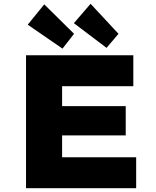

<svg xmlns="http://www.w3.org/2000/svg" viewBox="-20 -991 823 1011"><path d="M117 0V-700H682V-537H307V-163H697V0ZM215 -278V-432H642V-278ZM541 -739 369 -869 457 -971 604 -813ZM309 -735 126 -861 213 -968 370 -813Z"/></svg>

Font: Lexend Exa ExtraBold
Style: Regular
Weight: 800
Designer: Bonnie Shaver-Troup, Thomas Jockin
Foundry: Lexend
Version: Version 1.007